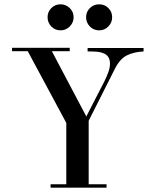

<svg xmlns="http://www.w3.org/2000/svg" viewBox="-20 -872 687 892"><path d="M647 -633Q603 -631 570 -615Q537 -599 513 -551L392 -311V-16H475V0H215V-16H288V-301L109 -634H36V-650H304V-634H221L381 -331L465 -494Q475 -514 483 -536Q491 -558 491 -575Q491 -595 483.5 -606.5Q476 -618 462.5 -624Q449 -630 432 -631.5Q415 -633 395 -633H387V-649H647ZM380 -792Q380 -817 397.5 -834.5Q415 -852 441 -852Q466 -852 483.5 -834.5Q501 -817 501 -792Q501 -767 483.5 -749Q466 -731 441 -731Q415 -731 397.5 -749Q380 -767 380 -792ZM201 -792Q201 -817 218.5 -834.5Q236 -852 261 -852Q286 -852 304 -834.5Q322 -817 322 -792Q322 -767 304 -749Q286 -731 261 -731Q236 -731 218.5 -749Q201 -767 201 -792Z"/></svg>

Font: Elsie
Style: Regular
Weight: 400
Designer: Alejandro Inler
Foundry: Alejandro Inler
Version: 1.001